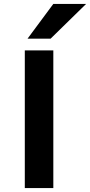

<svg xmlns="http://www.w3.org/2000/svg" viewBox="-20 -963 461 983"><path d="M107 0V-705H253V0ZM121 -765 253 -943H421L239 -765Z"/></svg>

Font: Nunito Sans 7pt SemiExpanded
Style: Bold
Weight: 700
Width: 6
Designer: Vernon Adams
Foundry: Vernon Adams
Version: Version 3.101;gftools[0.9.27]